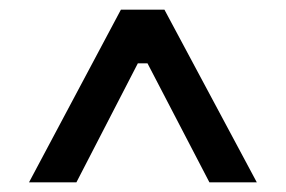

<svg xmlns="http://www.w3.org/2000/svg" viewBox="-20 -721 591 397"><path d="M40 -344H138L265 -590H285L413 -344H511L320 -701H230Z"/></svg>

Font: Fixel Display Medium
Style: Regular
Weight: 500
Designer: AlfaBravo + MacPaw
Foundry: Kyrylo Tkachov, Marchela Mozhyna, Serhii Makarenko, Maria Weinstein, Zakhar Kryvoshyya
Version: Version 1.211